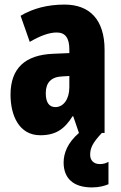

<svg xmlns="http://www.w3.org/2000/svg" viewBox="-20 -581 528 839"><path d="M374 96C374 66 384 44 425 0H437V-363C437 -496 371 -561 262 -561C188 -561 123 -544 70 -512L110 -398C158 -426 196 -439 228 -439C266 -439 283 -414 283 -365V-349L212 -346C91 -341 26 -284 26 -167C26 -77 63 10 156 10C224 10 262 -17 297 -73H300L325 0C275 43 258 89 258 129C258 197 299 238 382 238C413 238 438 231 454 224V126C444 132 433 136 416 136C389 136 374 119 374 96ZM251 -247 283 -249V-200C283 -147 257 -113 222 -113C195 -113 180 -133 180 -174C180 -220 204 -245 251 -247Z"/></svg>

Font: Noto Sans Bengali ExtraCondensed ExtraBold
Style: Regular
Weight: 800
Width: 2
Designer: Joana Ranito - Universal Thirst; Jelle Bosma - Monotype Design Team
Foundry: Universal Thirst ehf.
Version: Version 3.000